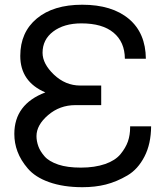

<svg xmlns="http://www.w3.org/2000/svg" viewBox="-20 -761 693 804"><path d="M325.2 22.9Q245.1 22.9 185.1 1.5Q127.4 -19 96.2 -55.7Q66.9 -89.8 53.2 -126.5Q40 -161.6 40 -200.2Q40 -324.7 169.9 -374Q64.9 -418.9 64.9 -526.9Q64.9 -626 134.3 -683.6Q203.6 -741.2 324.2 -741.2Q449.2 -741.2 520 -681.6Q589.8 -622.6 590.8 -515.1H502.9Q502.4 -585.4 455.1 -624.5Q408.7 -663.1 320.8 -663.1Q248 -663.1 202.6 -628.9Q158.2 -595.2 158.2 -540Q158.2 -494.1 205.6 -448.7Q253.9 -402.8 315.9 -402.8H403.8V-320.8H295.9Q230 -320.8 181.2 -278.8Q132.8 -237.3 132.8 -190.9Q132.8 -170.4 140.6 -148.4Q147.9 -127.9 166.5 -106.4Q185.1 -85 224.1 -71.8Q261.7 -59.1 318.8 -59.1Q376.5 -59.1 420.4 -74.2Q462.4 -88.9 484.4 -115.2Q506.3 -142.1 515.6 -168.5Q524.9 -195.8 524.9 -227.1V-231.9H612.8Q612.3 -158.2 585 -105.5Q557.6 -52.2 513.7 -26.4Q468.8 0 422.9 11.7Q378.4 22.9 325.2 22.9Z"/></svg>

Font: Miedinger*
Style: Book
Weight: 400
Version: Version 001.000